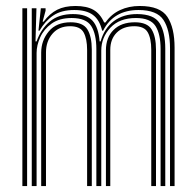

<svg xmlns="http://www.w3.org/2000/svg" viewBox="-20 -628 662 648"><path d="M553.8 0V-464.8Q553.8 -526.8 531.8 -560.5Q509.8 -594.2 447.5 -594.2Q363.5 -594.2 328 -524.5H324.8Q315.8 -561.8 293.2 -578Q270.8 -594.2 230.5 -594.2Q187 -594.2 159.5 -575.5Q132 -556.8 113.5 -524.5H109.8L117.8 -600H133.8V-591.8L123.8 -554.8H127.2Q147.8 -582.5 173 -595.1Q198.2 -607.8 234.8 -607.8Q272.5 -607.8 295.4 -594.8Q318.2 -581.8 331.5 -552.2H336Q355.5 -580.2 385.2 -594Q415 -607.8 451.5 -607.8Q520.8 -607.8 545 -571Q569.2 -534.2 569.2 -467V0ZM55.5 0V-600H71.5V0ZM87.2 0V-600H103L99.8 -488.2H103.5Q118.2 -530.2 148.2 -555.4Q178.2 -580.5 226.2 -580.5Q272 -580.5 292.2 -558.2Q312.5 -536 316.2 -488.2H319.5Q332.2 -533 364.4 -556.9Q396.5 -580.8 443.2 -580.5Q499.5 -580.2 518.6 -549.8Q537.8 -519.2 537.8 -464V0H522V-462.5Q522 -513 504.8 -540.1Q487.5 -567.2 438.8 -567.2Q383.2 -567.2 352.5 -534.4Q321.8 -501.5 321.8 -457.5V0H305.2V-462.5Q305.2 -513 287.9 -540.1Q270.5 -567.2 221.8 -567.2Q180.5 -567.2 154.4 -548.5Q128.2 -529.8 115.9 -502.5Q103.5 -475.2 103.5 -449.2V0ZM119 0V-450Q119 -491 144.5 -521.9Q170 -552.8 218.5 -552.8Q260 -552.8 274.9 -528.9Q289.8 -505 289.8 -460.5V0H274V-459.8Q274 -497 262.4 -518.2Q250.8 -539.5 216.5 -539.5Q178.8 -539.5 157 -514.1Q135.2 -488.8 135.2 -451V0ZM337.5 0V-458.5Q337.5 -501.5 363.4 -527.1Q389.2 -552.8 435.2 -552.8Q476.8 -552.8 491.6 -528.9Q506.5 -505 506.5 -460.5V0H490.5V-459.8Q490.5 -498.2 478.6 -518.9Q466.8 -539.5 433.2 -539.5Q395.8 -539.5 374 -517.9Q352.2 -496.2 352.2 -459.8V0Z"/></svg>

Font: Big Shoulders Inline Text
Style: Regular
Weight: 400
Designer: Patric King
Foundry: XO Type Co
Version: Version 1.000